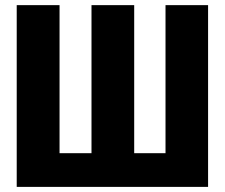

<svg xmlns="http://www.w3.org/2000/svg" viewBox="-20 -731 880 751"><path d="M45.4 -710.9H212.9V-131.8H337.9V-710.9H504.9V-131.8H627.4V-710.9H793.9V0H45.4Z"/></svg>

Font: Roboto Condensed Black
Style: Regular
Weight: 900
Designer: Christian Robertson
Foundry: Google
Version: Version 3.008; 2023